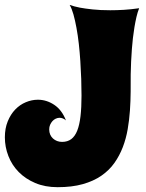

<svg xmlns="http://www.w3.org/2000/svg" viewBox="-22 -735 601 789"><path d="M549.8 -701.2Q543.5 -685.5 538.8 -665.5Q534.2 -645.5 530.5 -623.5Q526.9 -601.6 524.2 -578.6Q521.5 -555.7 520 -534.2Q516.1 -483.4 515.1 -429.2Q515.1 -395.5 514.9 -357.9Q514.6 -320.3 512 -281.2Q509.3 -242.2 502.7 -203.9Q496.1 -165.5 482.7 -130.4Q469.2 -95.2 448 -65.2Q426.8 -35.2 394.5 -12.9Q362.3 9.3 318.1 21.7Q273.9 34.2 214.8 34.2Q163.1 34.2 122.8 17.1Q82.5 0 54.7 -28.3Q26.9 -56.6 12.5 -93.8Q-2 -130.9 -2 -170.9Q-2 -207.5 9.8 -236.3Q21.5 -265.1 40.5 -284.9Q59.6 -304.7 84 -314.9Q108.4 -325.2 133.8 -325.2Q169.4 -325.2 200.9 -304.2Q232.4 -283.2 249 -240.2Q243.2 -245.6 236.1 -248.3Q229 -251 223.1 -251Q214.8 -251 207 -247.3Q199.2 -243.7 193.4 -237.1Q187.5 -230.5 183.8 -221.9Q180.2 -213.4 180.2 -203.1Q180.2 -191.4 184.3 -181.9Q188.5 -172.4 195.8 -165.8Q203.1 -159.2 212.6 -155.5Q222.2 -151.9 232.9 -151.9Q255.4 -151.9 270.8 -163.3Q286.1 -174.8 295.4 -198.2Q304.7 -221.7 308.8 -257.3Q313 -293 313 -341.8Q313 -374.5 311.8 -410.9Q310.5 -447.3 308.1 -483.9Q305.7 -520.5 301.8 -555.4Q297.9 -590.3 292.2 -620.8Q286.6 -651.4 279.8 -675.8Q272.9 -700.2 264.2 -714.8Q281.7 -708.5 306.2 -703.6Q327.1 -699.7 358.4 -696.3Q389.6 -692.9 431.2 -692.9Q457.5 -692.9 486.8 -694.6Q516.1 -696.3 549.8 -701.2Z"/></svg>

Font: Spicy Rice
Style: Regular
Weight: 400
Version: Version 1.000